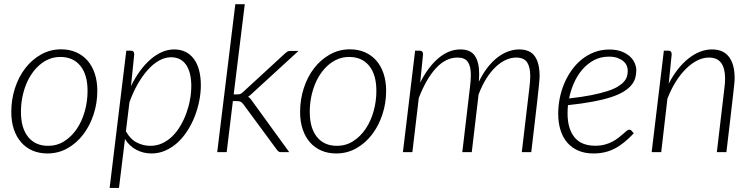

<svg xmlns="http://www.w3.org/2000/svg" viewBox="-20 -748 3689 944"><path d="M217 -31Q260.5 -31 296.2 -53.8Q332 -76.5 357.5 -114.2Q383 -152 396.8 -200.8Q410.5 -249.5 410.5 -301Q410.5 -381 375 -424.5Q339.5 -468 276.5 -468Q247.5 -468 222 -457.8Q196.5 -447.5 175 -429Q153.5 -410.5 136.2 -385.2Q119 -360 107.2 -330Q95.5 -300 89.2 -266.5Q83 -233 83 -198Q83 -118.5 118.2 -74.8Q153.5 -31 217 -31ZM213 6.5Q173 6.5 140.2 -7.5Q107.5 -21.5 84.2 -48Q61 -74.5 48.2 -112.2Q35.5 -150 35.5 -198Q35.5 -258.5 53.5 -314.2Q71.5 -370 104.2 -412.5Q137 -455 182 -480.2Q227 -505.5 281 -505.5Q321 -505.5 353.8 -491.2Q386.5 -477 409.8 -450.8Q433 -424.5 445.8 -386.5Q458.5 -348.5 458.5 -301.5Q458.5 -241 440.2 -185.5Q422 -130 389.5 -87.2Q357 -44.5 312 -19Q267 6.5 213 6.5Z M519 176 601 -499H622.5Q640 -499 640 -481L624 -324.5Q643.5 -365 667.8 -398.2Q692 -431.5 719.2 -455.2Q746.5 -479 776 -492Q805.5 -505 836 -505Q868.5 -505 893 -492.5Q917.5 -480 934 -457.2Q950.5 -434.5 959 -402Q967.5 -369.5 967.5 -329.5Q967.5 -291 959.5 -251.2Q951.5 -211.5 936.8 -174.2Q922 -137 900.8 -104Q879.5 -71 852.5 -46.5Q825.5 -22 793.2 -7.8Q761 6.5 725 6.5Q684.5 6.5 650.2 -11.5Q616 -29.5 594.5 -64.5L565 176ZM820.5 -466.5Q792 -466.5 763.2 -450.8Q734.5 -435 708 -406Q681.5 -377 658 -336.2Q634.5 -295.5 616.5 -245.5L599 -102.5Q621 -63 653 -47Q685 -31 719.5 -31Q751 -31 778.2 -43.8Q805.5 -56.5 827.8 -78.5Q850 -100.5 867.2 -129.8Q884.5 -159 896.2 -191.5Q908 -224 914.2 -258.2Q920.5 -292.5 920.5 -325Q920.5 -392 895 -429.2Q869.5 -466.5 820.5 -466.5Z M1183.5 -727.5 1129 -284H1147.5Q1156.5 -284 1162 -286.2Q1167.5 -288.5 1175 -295.5L1381 -485Q1387 -490.5 1392.5 -494Q1398 -497.5 1406.5 -497.5H1447.5L1220 -289Q1214.5 -284 1209.8 -279.8Q1205 -275.5 1199.5 -272.5Q1206.5 -268.5 1211 -263Q1215.5 -257.5 1220 -251L1402 0H1362Q1355 0 1350.5 -2.5Q1346 -5 1341.5 -11.5L1176.5 -235.5Q1169.5 -244.5 1163 -247.8Q1156.5 -251 1143 -251H1125L1094.5 0H1048L1137 -727.5Z M1637 -31Q1680.5 -31 1716.2 -53.8Q1752 -76.5 1777.5 -114.2Q1803 -152 1816.8 -200.8Q1830.5 -249.5 1830.5 -301Q1830.5 -381 1795 -424.5Q1759.5 -468 1696.5 -468Q1667.5 -468 1642 -457.8Q1616.5 -447.5 1595 -429Q1573.5 -410.5 1556.2 -385.2Q1539 -360 1527.2 -330Q1515.5 -300 1509.2 -266.5Q1503 -233 1503 -198Q1503 -118.5 1538.2 -74.8Q1573.5 -31 1637 -31ZM1633 6.5Q1593 6.5 1560.2 -7.5Q1527.5 -21.5 1504.2 -48Q1481 -74.5 1468.2 -112.2Q1455.5 -150 1455.5 -198Q1455.5 -258.5 1473.5 -314.2Q1491.5 -370 1524.2 -412.5Q1557 -455 1602 -480.2Q1647 -505.5 1701 -505.5Q1741 -505.5 1773.8 -491.2Q1806.5 -477 1829.8 -450.8Q1853 -424.5 1865.8 -386.5Q1878.5 -348.5 1878.5 -301.5Q1878.5 -241 1860.2 -185.5Q1842 -130 1809.5 -87.2Q1777 -44.5 1732 -19Q1687 6.5 1633 6.5Z M1961 0 2021 -499H2042.5Q2060 -499 2060 -481L2046 -342Q2085 -419.5 2136 -462.2Q2187 -505 2243.5 -505Q2293.5 -505 2314.8 -473.5Q2336 -442 2336 -383Q2336 -366 2334.5 -346.5Q2354 -386.5 2377.2 -416.2Q2400.5 -446 2426.2 -465.8Q2452 -485.5 2479 -495.2Q2506 -505 2532.5 -505Q2586 -505 2609.5 -471.2Q2633 -437.5 2633 -375Q2633 -370 2632.8 -363.8Q2632.5 -357.5 2631.2 -344Q2630 -330.5 2627.5 -306.8Q2625 -283 2620.5 -243Q2616 -203 2609 -143.8Q2602 -84.5 2592 0H2545.5L2583 -318Q2585 -333.5 2586 -347.2Q2587 -361 2587 -373.5Q2587 -418.5 2571.5 -441.8Q2556 -465 2517.5 -465Q2493 -465 2467.8 -453.8Q2442.5 -442.5 2418.2 -420Q2394 -397.5 2372.2 -363.5Q2350.5 -329.5 2333 -283.5L2299.5 0H2253L2290.5 -318Q2295 -352.5 2295 -379.5Q2295 -421.5 2280.5 -443.2Q2266 -465 2229 -465Q2172 -465 2123.8 -413Q2075.5 -361 2039 -266L2007.5 0Z M3108.5 -402.5Q3108.5 -382 3103 -363.5Q3097.5 -345 3083.5 -328.5Q3069.5 -312 3045.5 -297.2Q3021.5 -282.5 2984 -270.2Q2946.5 -258 2894.5 -248.2Q2842.5 -238.5 2772.5 -231Q2771.5 -220.5 2771 -210.2Q2770.5 -200 2770.5 -190Q2770.5 -115.5 2804.2 -73.5Q2838 -31.5 2906 -31.5Q2932.5 -31.5 2953.8 -37.2Q2975 -43 2991.8 -52Q3008.5 -61 3021.2 -71Q3034 -81 3044 -90Q3054 -99 3061.2 -104.8Q3068.5 -110.5 3074.5 -110.5Q3080.5 -110.5 3085 -105.5L3096 -92.5Q3071.5 -66.5 3048.2 -47.8Q3025 -29 3001.2 -17Q2977.5 -5 2952 0.8Q2926.5 6.5 2897.5 6.5Q2856 6.5 2823.8 -7.2Q2791.5 -21 2769.5 -46.2Q2747.5 -71.5 2736 -107.8Q2724.5 -144 2724.5 -189Q2724.5 -226.5 2732 -264.5Q2739.5 -302.5 2754.2 -337.5Q2769 -372.5 2790.8 -403Q2812.5 -433.5 2840.5 -456Q2868.5 -478.5 2902.5 -491.5Q2936.5 -504.5 2976 -504.5Q3012.5 -504.5 3037.8 -494.2Q3063 -484 3078.8 -468.8Q3094.5 -453.5 3101.5 -435.8Q3108.5 -418 3108.5 -402.5ZM2973.5 -469.5Q2933.5 -469.5 2901.2 -452.5Q2869 -435.5 2844.2 -407.2Q2819.5 -379 2802.8 -341.8Q2786 -304.5 2778 -264Q2841.5 -271 2887.5 -280.2Q2933.5 -289.5 2965.5 -299.8Q2997.5 -310 3017.2 -322Q3037 -334 3048 -346.8Q3059 -359.5 3062.8 -373Q3066.5 -386.5 3066.5 -401Q3066.5 -411.5 3061.8 -423.8Q3057 -436 3046 -446Q3035 -456 3017.2 -462.8Q2999.5 -469.5 2973.5 -469.5Z M3184 0 3244 -499H3265.5Q3282.5 -499 3282.5 -481L3268 -337Q3288.5 -376.5 3313.2 -407.8Q3338 -439 3365.5 -460.8Q3393 -482.5 3422 -493.8Q3451 -505 3480.5 -505Q3536 -505 3564 -468.5Q3592 -432 3592 -364Q3592 -359.5 3591.8 -353.8Q3591.5 -348 3590.2 -335.5Q3589 -323 3586.5 -300.2Q3584 -277.5 3579.5 -238.8Q3575 -200 3568.2 -141.8Q3561.5 -83.5 3551.5 0H3504.5L3542 -318Q3545 -341 3545 -361.5Q3545 -412 3525.8 -438.5Q3506.5 -465 3465 -465Q3437 -465 3408.5 -450.8Q3380 -436.5 3353.2 -410.2Q3326.5 -384 3303 -346.8Q3279.5 -309.5 3261.5 -263L3231 0Z"/></svg>

Font: Lato Light
Style: Italic
Weight: 300
Italic angle: -7°
Designer: Lukasz Dziedzic
Foundry: Lukasz Dziedzic
Version: Version 1.104; Western+Polish opensource